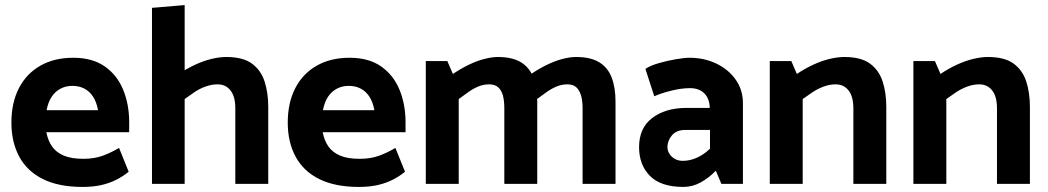

<svg xmlns="http://www.w3.org/2000/svg" viewBox="-20 -726 4138 758"><path d="M490 -204V-244Q490 -313 466.5 -371Q443 -429 394 -463.5Q345 -498 269 -498Q194 -498 139 -466.5Q84 -435 54.5 -377.5Q25 -320 25 -242Q25 -165 56 -107.5Q87 -50 149.5 -19Q212 12 306 12Q348 12 380.5 4.5Q413 -3 439.5 -16.5Q466 -30 488 -48L450 -142Q418 -123 385 -111Q352 -99 309 -99Q261 -99 231 -112Q201 -125 185 -148.5Q169 -172 163 -204ZM164 -291Q170 -323 184 -344Q198 -365 219 -376Q240 -387 266 -387Q292 -387 312.5 -376.5Q333 -366 347 -345Q361 -324 367 -291Z M709 -335Q726 -347 746 -361Q766 -375 790.5 -384Q815 -393 839 -393Q871 -393 890 -369Q909 -345 909 -298V0H1039V-304Q1039 -360 1024.5 -404.5Q1010 -449 974.5 -475Q939 -501 873 -501Q847 -501 815.5 -493.5Q784 -486 750.5 -470.5Q717 -455 686 -434ZM709 0V-706L580 -695V0Z M1581 -204V-244Q1581 -313 1557.5 -371Q1534 -429 1485 -463.5Q1436 -498 1360 -498Q1285 -498 1230 -466.5Q1175 -435 1145.5 -377.5Q1116 -320 1116 -242Q1116 -165 1147 -107.5Q1178 -50 1240.5 -19Q1303 12 1397 12Q1439 12 1471.5 4.5Q1504 -3 1530.5 -16.5Q1557 -30 1579 -48L1541 -142Q1509 -123 1476 -111Q1443 -99 1400 -99Q1352 -99 1322 -112Q1292 -125 1276 -148.5Q1260 -172 1254 -204ZM1255 -291Q1261 -323 1275 -344Q1289 -365 1310 -376Q1331 -387 1357 -387Q1383 -387 1403.5 -376.5Q1424 -366 1438 -345Q1452 -324 1458 -291Z M1791 0V-335Q1808 -347 1827 -361Q1846 -375 1867 -384Q1888 -393 1911 -393Q1933 -393 1946 -382Q1959 -371 1965 -350.5Q1971 -330 1971 -298V0H2101V-324Q2101 -380 2086 -419.5Q2071 -459 2037 -480Q2003 -501 1945 -501Q1923 -501 1893 -493.5Q1863 -486 1831 -470.5Q1799 -455 1768 -434L1746 -485H1661V0ZM2100 -335Q2117 -347 2136 -361Q2155 -375 2176 -384Q2197 -393 2220 -393Q2242 -393 2254.5 -382Q2267 -371 2273.5 -350.5Q2280 -330 2280 -298V0H2410V-324Q2410 -380 2395 -419.5Q2380 -459 2346 -480Q2312 -501 2254 -501Q2231 -501 2201.5 -493.5Q2172 -486 2140 -470.5Q2108 -455 2077 -434Z M2615 -145Q2615 -171 2633 -192Q2651 -213 2685 -213H2783V-139Q2758 -115 2730.5 -103Q2703 -91 2676 -91Q2658 -91 2644.5 -98.5Q2631 -106 2623 -118.5Q2615 -131 2615 -145ZM2563 -346Q2590 -358 2630 -368Q2670 -378 2704 -378Q2740 -378 2760.5 -357.5Q2781 -337 2782 -301V-300H2687Q2605 -299 2554 -259.5Q2503 -220 2503 -145Q2503 -75 2546 -31.5Q2589 12 2678 12Q2714 12 2746.5 -6Q2779 -24 2806 -52L2828 0H2913V-319Q2913 -371 2884.5 -411.5Q2856 -452 2808 -475Q2760 -498 2702 -498Q2682 -498 2647.5 -492Q2613 -486 2580 -476.5Q2547 -467 2528 -454Z M3149 0V-335Q3166 -347 3186.5 -361Q3207 -375 3231 -384Q3255 -393 3279 -393Q3311 -393 3330 -369Q3349 -345 3349 -298V0H3479V-304Q3479 -360 3464.5 -404.5Q3450 -449 3414.5 -475Q3379 -501 3313 -501Q3287 -501 3255.5 -493.5Q3224 -486 3190.5 -470.5Q3157 -455 3126 -434L3104 -485H3019V0Z M3716 0V-335Q3733 -347 3753.5 -361Q3774 -375 3798 -384Q3822 -393 3846 -393Q3878 -393 3897 -369Q3916 -345 3916 -298V0H4046V-304Q4046 -360 4031.5 -404.5Q4017 -449 3981.5 -475Q3946 -501 3880 -501Q3854 -501 3822.5 -493.5Q3791 -486 3757.5 -470.5Q3724 -455 3693 -434L3671 -485H3586V0Z"/></svg>

Font: Catamaran Thin
Style: Bold
Weight: 700
Version: Version 2.000